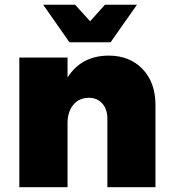

<svg xmlns="http://www.w3.org/2000/svg" viewBox="-20 -785 718 805"><path d="M443.8 -607.9H271L161.1 -765.1H294.9L357.9 -695.8L419.9 -765.1H554.2ZM436 -551.8Q523.9 -551.8 577.9 -495.4Q631.8 -439 631.8 -345.2V0H430.2V-287.1Q430.2 -327.6 408.7 -351.3Q387.2 -375 352.1 -375Q311 -374.5 287.1 -345.2Q263.2 -315.9 263.2 -269V0H61V-543.9H263.2V-460Q321.3 -551.8 436 -551.8Z"/></svg>

Font: Montserrat-Arabic ExtraBold
Style: Regular
Weight: 800
Designer: Mohamed Gaber
Foundry: Kief Type Foundry
Version: Version 5.008;PS 005.008;hotconv 1.0.88;makeotf.lib2.5.64775